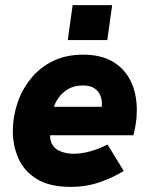

<svg xmlns="http://www.w3.org/2000/svg" viewBox="-20 -717 584 748"><path d="M255 11Q173 11 123.5 -19.5Q74 -50 52 -99.5Q30 -149 30 -206Q30 -261 47.5 -314Q65 -367 99.5 -410Q134 -453 185 -478.5Q236 -504 304 -504Q374 -504 420 -476.5Q466 -449 489.5 -400.5Q513 -352 513 -288Q513 -260 509.5 -238Q506 -216 500 -190H175Q175 -185 175.5 -180.5Q176 -176 177 -171Q184 -143 209 -130.5Q234 -118 267 -118Q299 -118 333.5 -128Q368 -138 399 -154L462 -51Q422 -26 369.5 -7.5Q317 11 255 11ZM371 -273Q374 -283 375.5 -293Q377 -303 377 -312Q377 -331 370 -347Q363 -363 347 -373.5Q331 -384 303 -384Q269 -384 245.5 -370Q222 -356 208.5 -336.5Q195 -317 190 -301H422ZM244 -561 263 -697H417L398 -561Z"/></svg>

Font: Hanken Grotesk Black
Style: Italic
Weight: 900
Italic angle: -8°
Designer: Alfredo Marco Pradil
Foundry: Hanken Design Co.
Version: Version 3.013